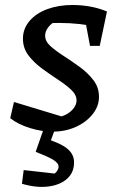

<svg xmlns="http://www.w3.org/2000/svg" viewBox="-20 -520 475 770"><path d="M21 -46 36 -111 244 -48 212 -50Q232 -53 249 -63Q266 -73 276.5 -87.5Q287 -102 287 -117Q287 -140 265.5 -160Q244 -180 212 -201Q180 -222 148 -245.5Q116 -269 94 -298Q72 -327 72 -365Q72 -405 98.5 -436Q125 -467 170 -483.5Q215 -500 271 -500Q305 -500 340 -494Q375 -488 409 -474L379 -410Q340 -419 300 -423.5Q260 -428 218 -428Q200 -428 182.5 -427.5Q165 -427 147 -425L200 -433Q183 -424 172 -408.5Q161 -393 161 -377Q161 -354 183 -334.5Q205 -315 237 -294.5Q269 -274 301 -250.5Q333 -227 355 -198Q377 -169 377 -132Q377 -94 351.5 -62Q326 -30 284 -11Q242 8 190 8Q147 8 100 -6.5Q53 -21 21 -46ZM341 -336 315 -474H409L380 -336ZM68 217 75 162 199 176Q205 172 210 164Q215 156 215 148Q215 135 196 122.5Q177 110 123 89L157 34Q221 53 249 75.5Q277 98 277 131Q277 172 249 197Q221 222 173.5 228Q126 234 68 217ZM159 -14H205L167 89H123Z"/></svg>

Font: Piazzolla Thin SemiBold
Style: Italic
Weight: 600
Italic angle: -11.3°
Version: Version 2.005